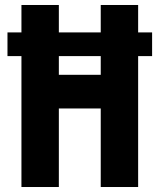

<svg xmlns="http://www.w3.org/2000/svg" viewBox="-20 -750 640 770"><path d="M66 0V-525H10V-620H66V-730H216V-620H384V-730H534V-620H590V-525H534V0H384V-315H216V0ZM216 -450H384V-525H216Z"/></svg>

Font: NKDuy Mono ExtraBold
Style: Regular
Weight: 800
Monospace: yes
Designer: NKDuy
Foundry: NKDuy
Version: Version 2.251; ttfautohint (v1.8.4.7-5d5b)